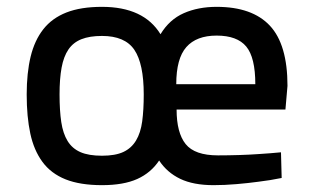

<svg xmlns="http://www.w3.org/2000/svg" viewBox="-20 -530 916 561"><path d="M617 -76Q646 -76 678.5 -77Q711 -78 738 -80Q770 -82 801 -85L803 -10Q769 -3 735 1Q706 5 671 8Q636 11 604 11Q545 11 506.5 -7.5Q468 -26 445 -61Q421 -25 381 -7Q341 11 278 11Q214 11 171.5 -6Q129 -23 104 -57Q79 -91 68.5 -140Q58 -189 58 -254Q58 -317 69.5 -364.5Q81 -412 106.5 -444.5Q132 -477 174 -493.5Q216 -510 278 -510Q400 -510 449 -430Q475 -473 517 -491.5Q559 -510 613 -510Q717 -510 768.5 -455Q820 -400 820 -279L814 -210H496Q496 -142 522.5 -109Q549 -76 617 -76ZM278 -75Q317 -75 340.5 -86Q364 -97 377.5 -119.5Q391 -142 395.5 -175.5Q400 -209 400 -254Q400 -344 372.5 -384.5Q345 -425 278 -425Q242 -425 218 -415.5Q194 -406 180 -385.5Q166 -365 160 -332.5Q154 -300 154 -254Q154 -207 159 -173.5Q164 -140 177.5 -118Q191 -96 215 -85.5Q239 -75 278 -75ZM726 -284Q726 -362 699.5 -394Q673 -426 613 -426Q554 -426 524.5 -392.5Q495 -359 495 -284Z"/></svg>

Font: Panefresco 600wt
Style: Regular
Weight: 600
Designer: Campivisivi
Foundry: Campivisivi & Chank Co
Version: Version 1.001